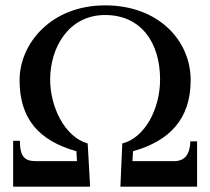

<svg xmlns="http://www.w3.org/2000/svg" viewBox="-20 -696 784 716"><path d="M715 0V-169H690C688 -119 669 -95 628 -95H474L476 -132C611 -170 691 -251 691 -397C691 -546 570 -676 372 -676C170 -676 53 -533 53 -397C53 -252 126 -171 265 -132L267 -95H116C72 -95 55 -110 54 -171H29V0H316L307 -161C219 -186 167 -301 167 -399C167 -519 236 -640 372 -640C503 -640 577 -541 577 -399C577 -292 521 -182 436 -161L429 0Z"/></svg>

Font: XITS Math
Style: Regular
Weight: 400
Designer: MicroPress Inc., with final additions and corrections provided by Coen Hoffman, Elsevier (retired)
Version: Version 1.302